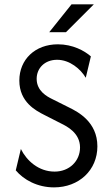

<svg xmlns="http://www.w3.org/2000/svg" viewBox="-20 -832 498 861"><path d="M200.7 -687.5H275.7L400.7 -812.5H300.7ZM222.2 8.3C334 8.3 416.7 -68.8 416.7 -175.7C416.7 -286.1 328.5 -330.6 291 -349.3L213.2 -388.2C192.4 -398.6 144.4 -422.9 144.4 -478.5C144.4 -526.4 180.6 -563.9 236.1 -563.9C293.1 -563.9 341.7 -522.2 364.6 -483.3L387.5 -579.2C359 -604.2 306.2 -633.3 239.6 -633.3C137.5 -633.3 66.7 -565.3 66.7 -470.8C66.7 -373.6 141.7 -335.4 178.5 -316.7L254.9 -277.8C278.5 -266 338.9 -236.8 338.9 -170.8C338.9 -109.7 291 -62.5 225 -62.5C152.8 -62.5 99.3 -111.8 73.6 -163.9L50.7 -68.1C86.1 -25.7 147.9 8.3 222.2 8.3Z"/></svg>

Font: Afacad
Style: Regular
Weight: 400
Designer: Kristian Moeller
Foundry: Dicotype
Version: Version 1.000